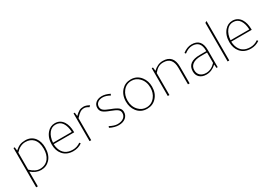

<svg xmlns="http://www.w3.org/2000/svg" viewBox="24 -1587 3833 2717"><g transform="rotate(-30 1941.0 -228.5)"><path d="M78 -454H98L105 -397Q149 -436 186 -451Q223 -466 274 -466Q371 -466 425 -395Q471 -334 471 -236Q471 -118 408 -49Q351 12 263 12Q182 12 105 -53V188H78ZM105 -85Q182 -10 257 -10Q348 -10 400 -77Q444 -136 444 -231Q444 -339 391 -395Q344 -444 264 -444Q179 -444 105 -364Z M933 -217H598Q600 -175 610 -143Q651 -13 796 -13Q864 -13 922 -54L935 -35Q872 9 793 9Q684 9 624 -63Q571 -126 571 -225Q571 -335 631 -405Q683 -466 758 -466Q844 -466 892 -393Q933 -328 933 -225ZM600 -239H906Q903 -332 865 -389Q828 -444 757 -444Q694 -444 652 -392Q606 -333 600 -239Z M1319 -436 1299 -416Q1257 -444 1225 -444H1224Q1188 -444 1159 -426Q1130 -408 1086 -359V0H1059V-454H1079L1086 -395Q1128 -436 1157 -451Q1186 -466 1225 -466H1227Q1269 -466 1319 -436Z M1643 -408Q1579 -444 1528 -444Q1476 -444 1445.5 -419.5Q1415 -395 1415 -354Q1415 -318 1441.5 -295Q1468 -272 1543 -244Q1627 -213 1657.5 -186Q1688 -159 1688 -116Q1688 -58 1645.5 -23Q1603 12 1533 12Q1465 12 1391 -26L1399 -49Q1473 -10 1525 -10Q1588 -10 1624.5 -38Q1661 -66 1661 -114Q1661 -149 1633 -172Q1605 -195 1529 -223Q1449 -252 1418.5 -279.5Q1388 -307 1388 -352Q1388 -403 1426 -434.5Q1464 -466 1526 -466Q1584 -466 1654 -431Z M2211 -226Q2211 -119 2147 -51Q2089 12 1997 12Q1892 12 1833 -68Q1784 -133 1784 -226Q1784 -335 1849 -404Q1908 -466 1997 -466Q2098 -466 2159 -387Q2211 -320 2211 -226ZM1811 -226Q1811 -128 1872 -65Q1924 -10 1998 -10Q2082 -10 2137 -80Q2184 -141 2184 -226Q2184 -327 2122 -390Q2070 -444 1997 -444Q1911 -444 1858 -375Q1811 -314 1811 -226Z M2694 0H2667V-268Q2667 -444 2517 -444Q2472 -444 2438 -425.5Q2404 -407 2364 -360V0H2337V-454H2357L2364 -396Q2438 -466 2521 -466Q2694 -466 2694 -273Z M3153 0H3132L3128 -57Q3053 12 2965 12Q2897 12 2857 -24.5Q2817 -61 2817 -123Q2817 -277 3022 -277H3126V-288Q3126 -443 2990 -443Q2926 -443 2860 -391L2846 -409Q2918 -465 2991 -465Q3153 -465 3153 -282ZM3126 -255H3026Q2933 -255 2886 -218Q2844 -185 2844 -127Q2844 -73 2879 -41.5Q2914 -10 2973 -10Q3056 -10 3126 -85Z M3342 -645V0H3315V-630Z M3834 -217H3499Q3501 -175 3511 -143Q3552 -13 3697 -13Q3765 -13 3823 -54L3836 -35Q3773 9 3694 9Q3585 9 3525 -63Q3472 -126 3472 -225Q3472 -335 3532 -405Q3584 -466 3659 -466Q3745 -466 3793 -393Q3834 -328 3834 -225ZM3501 -239H3807Q3804 -332 3766 -389Q3729 -444 3658 -444Q3595 -444 3553 -392Q3507 -333 3501 -239Z"/></g></svg>

Font: Tajawal ExtraLight
Style: Regular
Weight: 275
Designer: Boutros Fonts
Foundry: Created by Boutros International 2017
Version: Version 1.700